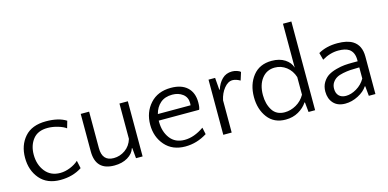

<svg xmlns="http://www.w3.org/2000/svg" viewBox="-71 -1137 3123 1547"><g transform="rotate(-15 1490.5 -364.0)"><path d="M454 -435 437 -376Q414 -394 370 -407Q326 -420 285 -420Q203 -420 162.5 -368.5Q122 -317 122 -240Q122 -157 167 -100Q212 -43 292 -43Q332 -43 374.5 -60Q417 -77 445 -103L459 -38Q382 12 279 12Q168 12 108 -58.5Q48 -129 48 -234Q48 -338 108 -406.5Q168 -475 286 -475Q392 -475 454 -435Z M573 -460H643V-156Q643 -47 739 -47Q791 -47 835 -78Q879 -109 896 -165V-460H966V0H911L903 -86H899Q886 -43 840 -15.5Q794 12 729 12Q573 12 573 -147Z M1328 -475Q1416 -475 1464 -430.5Q1512 -386 1512 -305Q1512 -262 1503 -245H1166V-235Q1166 -153 1208 -97Q1250 -41 1329 -41Q1408 -41 1491 -99L1503 -42Q1417 12 1321 12Q1214 12 1152.5 -58Q1091 -128 1091 -230Q1091 -334 1154.5 -404.5Q1218 -475 1328 -475ZM1325 -419Q1263 -419 1225 -386Q1187 -353 1173 -298H1446Q1447 -304 1447 -316Q1447 -365 1411.5 -392Q1376 -419 1325 -419Z M1908 -452 1887 -386Q1852 -406 1824 -406Q1786 -406 1753.5 -366Q1721 -326 1709 -269V0H1639V-460H1694L1702 -359H1706Q1722 -410 1755 -442.5Q1788 -475 1838 -475Q1857 -475 1878 -468.5Q1899 -462 1908 -452Z M2158 12Q2061 12 2008.5 -57.5Q1956 -127 1956 -229Q1956 -334 2011.5 -404.5Q2067 -475 2169 -475Q2234 -475 2278 -446.5Q2322 -418 2335 -374V-740H2405V0H2350L2342 -82H2338Q2312 -42 2265 -15Q2218 12 2158 12ZM2166 -47Q2215 -47 2261.5 -73.5Q2308 -100 2335 -148V-295Q2317 -351 2274.5 -383.5Q2232 -416 2179 -416Q2111 -416 2070.5 -363.5Q2030 -311 2030 -226Q2030 -152 2063 -99.5Q2096 -47 2166 -47Z M2908 0H2853L2845 -82H2841Q2816 -43 2763 -15.5Q2710 12 2655 12Q2592 12 2557.5 -25.5Q2523 -63 2523 -123Q2523 -167 2543 -199.5Q2563 -232 2591 -249Q2619 -266 2658.5 -276.5Q2698 -287 2728.5 -289.5Q2759 -292 2793 -292H2838V-304Q2838 -368 2797 -396Q2766 -416 2709 -416Q2640 -416 2573 -376L2557 -436Q2624 -475 2717 -475Q2799 -475 2845 -446Q2908 -406 2908 -313ZM2676 -47Q2719 -47 2765 -74Q2811 -101 2838 -148V-241H2829Q2791 -241 2762.5 -239Q2734 -237 2701 -230.5Q2668 -224 2647 -212Q2626 -200 2611.5 -178.5Q2597 -157 2597 -127Q2597 -89 2618 -68Q2639 -47 2676 -47Z"/></g></svg>

Font: Quattrocento Sans
Style: Regular
Weight: 400
Designer: Pablo Impallari
Foundry: Pablo Impallari, Igino Marini, Brenda Gallo
Version: Version 2.000